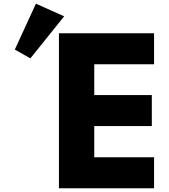

<svg xmlns="http://www.w3.org/2000/svg" viewBox="-20 -1002 899 1022"><path d="M58.9 -738.3 141.7 -691.3 321.5 -915.2 171.2 -982.4ZM800.1 -825H293.7V0H800.1V-165H481.7V-331H788.1V-496H481.7V-660H800.1Z"/></svg>

Font: Hussar
Style: BdSuprExt
Weight: 700
Foundry: Cannot Into Space Fonts
Version: Version 2.00